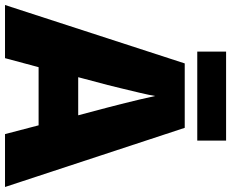

<svg xmlns="http://www.w3.org/2000/svg" viewBox="-98 -824 922 766"><g transform="rotate(90 363.0 -441.0)"><path d="M515 0 480 -134H248L212 0H0L233 -717H490L726 0ZM409 -409Q404 -428 395 -463.5Q386 -499 377 -537Q368 -575 363 -599Q359 -575 350.5 -539Q342 -503 333.5 -468Q325 -433 319 -409L288 -292H440ZM541 -882V-767H186V-882Z"/></g></svg>

Font: Noto Sans Georgian Black
Style: Regular
Weight: 900
Designer: Monotype Design Team, Akaki Razmadze
Foundry: Google LLC
Version: Version 2.005; ttfautohint (v1.8.4.7-5d5b)